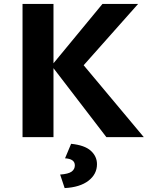

<svg xmlns="http://www.w3.org/2000/svg" viewBox="-20 -700 765 980"><path d="M95 0ZM523 0 253 -352V0H95V-680H253V-377L503 -680H685L407 -367L714 0ZM287 191Q329 188 345.5 176Q362 164 362 144Q362 111 312 108L343 34Q412 41 443.5 69.5Q475 98 475 138Q475 189 431.5 222.5Q388 256 310 260Z"/></svg>

Font: Martel Sans ExtraBold
Style: Regular
Weight: 800
Designer: Dan Reynolds and Mathieu Réguer
Foundry: Dan Reynolds and Mathieu Réguer
Version: Version 1.002; ttfautohint (v1.1) -l 5 -r 5 -G 72 -x 0 -D la